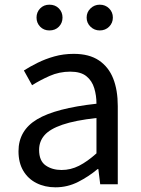

<svg xmlns="http://www.w3.org/2000/svg" viewBox="-20 -787 603 820"><path d="M217 13Q172 13 136 -5Q100 -23 79.5 -57.5Q59 -92 59 -141Q59 -230 138.5 -277.5Q218 -325 392 -344Q392 -379 382.5 -410.5Q373 -442 349 -461.5Q325 -481 280 -481Q233 -481 191.5 -462.5Q150 -444 117 -423L82 -486Q107 -502 140 -518.5Q173 -535 212 -546Q251 -557 295 -557Q361 -557 402.5 -529Q444 -501 463.5 -451.5Q483 -402 483 -334V0H408L400 -65H397Q359 -33 313.5 -10Q268 13 217 13ZM243 -61Q282 -61 317.5 -79Q353 -97 392 -132V-283Q301 -273 247 -254.5Q193 -236 170 -209.5Q147 -183 147 -147Q147 -100 175 -80.5Q203 -61 243 -61ZM191 -657Q167 -657 151.5 -673Q136 -689 136 -712Q136 -735 151.5 -751Q167 -767 191 -767Q216 -767 231.5 -751Q247 -735 247 -712Q247 -689 231.5 -673Q216 -657 191 -657ZM406 -657Q383 -657 366.5 -673Q350 -689 350 -712Q350 -735 366.5 -751Q383 -767 406 -767Q430 -767 446 -751Q462 -735 462 -712Q462 -689 446 -673Q430 -657 406 -657Z"/></svg>

Font: Noto Sans KR Thin
Style: Regular
Weight: 400
Version: Version 2.004-H2;hotconv 1.0.118;makeotfexe 2.5.65603